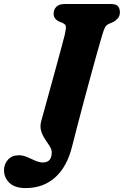

<svg xmlns="http://www.w3.org/2000/svg" viewBox="-115 -720 617 956"><path d="M386.5 -520Q379.5 -497.5 366.8 -451.2Q354 -405 337.5 -345Q321 -285 303.8 -220.5Q286.5 -156 270.8 -95.5Q255 -35 243.5 11Q218.5 111 159.2 163.8Q100 216.5 13 216.5Q-41 216.5 -68 190.5Q-95 164.5 -95 127.5Q-95 97 -75.2 75Q-55.5 53 -20.5 53Q-1 53 19.8 62Q40.5 71 60.8 80Q81 89 98 89Q142.5 89 142.5 39Q142.5 23.5 132 7.2Q121.5 -9 109 -27.5Q96.5 -46 89.8 -68.2Q83 -90.5 90.5 -118Q94 -130.5 104.8 -169.5Q115.5 -208.5 130.2 -261.8Q145 -315 160.2 -370.8Q175.5 -426.5 188 -473.2Q200.5 -520 207 -545Q214.5 -577 213 -588Q211.5 -599 197 -605.5L178.5 -613Q152 -626.5 152 -651.5Q152 -673 165.8 -686.5Q179.5 -700 206.5 -700H436.5Q463.5 -700 472.8 -688.5Q482 -677 482 -659Q482 -641 471.8 -629Q461.5 -617 448.5 -610.5L430 -602.5Q420 -598.5 414 -592.2Q408 -586 402 -570Q396 -554 386.5 -520Z"/></svg>

Font: Fraunces 9pt S100
Style: Bold Italic
Weight: 700
Italic angle: -16°
Version: Version 1.000; ttfautohint (v1.8.3)